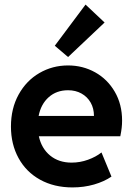

<svg xmlns="http://www.w3.org/2000/svg" viewBox="-20 -819 591 847"><path d="M28.3 -260.7Q28.3 -340.8 62.3 -402.1Q96.2 -463.4 153.8 -496.8Q211.4 -530.3 280.3 -530.3Q345.2 -530.3 399.7 -500Q454.1 -469.7 486.3 -414.3Q518.6 -358.9 518.6 -287.1Q518.6 -270.5 516.8 -255.1Q515.1 -239.7 510.7 -217.8H151.4Q163.1 -164.1 201.2 -132.8Q239.3 -101.6 295.9 -101.6Q333 -101.6 368.2 -114.3Q403.3 -127 427.7 -146.5L471.7 -40Q439.9 -18.1 395 -5.1Q350.1 7.8 299.8 7.8Q218.3 7.8 156.7 -26.4Q95.2 -60.5 61.8 -121.6Q28.3 -182.6 28.3 -260.7ZM394.5 -307.6Q394.5 -340.8 379.9 -366.5Q365.2 -392.1 339.4 -406.5Q313.5 -420.9 280.3 -420.9Q229.5 -420.9 195.1 -390.4Q160.6 -359.9 150.4 -307.6ZM221.7 -617.2 357.4 -798.8 441.4 -719.7 280.3 -567.4Z"/></svg>

Font: Reddit Sans Vanilla
Style: Bold
Weight: 700
Designer: Stephen Hutchings
Foundry: Reddit
Version: Version 1.013